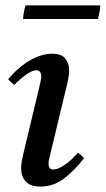

<svg xmlns="http://www.w3.org/2000/svg" viewBox="-20 -676 390 708"><path d="M267 -113Q280 -104 290 -93Q256 -48 216.5 -18Q177 12 129 12Q92 12 75 -6.5Q58 -25 58 -56Q58 -67 60 -79.5Q62 -92 65 -105L125 -355Q132 -384 132 -393Q132 -417 114 -417Q100 -417 77.5 -401.5Q55 -386 33 -363Q26 -368 20.5 -373Q15 -378 10 -384Q50 -431 92.5 -454.5Q135 -478 172 -478Q206 -478 220.5 -460.5Q235 -443 235 -417Q235 -408 233.5 -397.5Q232 -387 230 -376L166 -110Q165 -103 162 -92.5Q159 -82 159 -72Q159 -63 163 -57Q167 -51 177 -51Q194 -51 220 -69Q246 -87 267 -113ZM74 -656H350Q348 -630 341 -606H65Q67 -633 74 -656Z"/></svg>

Font: Tiro Devanagari Sanskrit
Style: Italic
Weight: 400
Italic angle: -11°
Designer: Devanagari: John Hudson & Fiona Ross, assisted by Paul Hanslow. Latin: John Hudson with Paul Hanslow, assisted by Kaja S
Foundry: Tiro Typeworks Ltd.
Version: Version 1.52